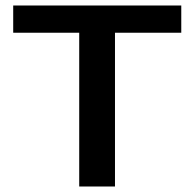

<svg xmlns="http://www.w3.org/2000/svg" viewBox="-20 -678 707 698"><path d="M639 -559H398V0H268V-559H28V-658H639Z"/></svg>

Font: Ysabeau Infant
Style: Bold
Weight: 700
Designer: Christian Thalmann (Catharsis Fonts)
Version: Version 0.003